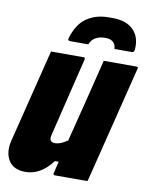

<svg xmlns="http://www.w3.org/2000/svg" viewBox="-102 -1025 863 1108"><g transform="rotate(10 330.0 -471.0)"><path d="M124 10Q53 10 24.5 -38.5Q-4 -87 15 -158Q43 -268 70 -379Q97 -490 125 -600Q131 -625 137.5 -650Q144 -675 150 -700H341Q351 -700 349 -689Q321 -574 293 -459Q265 -344 237 -228Q224 -183 265 -183Q296 -183 337 -212Q368 -334 398.5 -456Q429 -578 459 -700H651Q663 -700 659 -689L515 -110Q508 -80 500.5 -52Q493 -24 487 0H295Q290 0 288 -3.5Q286 -7 287 -11Q295 -45 304 -81H282Q213 10 124 10ZM354 -778H251Q240 -778 237 -781.5Q234 -785 238 -797Q263 -880 316.5 -916Q370 -952 444 -952H468Q546 -952 588 -911Q630 -870 625 -797Q624 -785 620 -781.5Q616 -778 606 -778H508Q505 -832 445 -832Q414 -832 390.5 -820Q367 -808 354 -778Z"/></g></svg>

Font: Recursive Mn Lnr St Blk
Style: Italic
Weight: 900
Italic angle: -15°
Monospace: yes
Version: Version 1.079;hotconv 1.0.112;makeotfexe 2.5.65598; ttfautoh